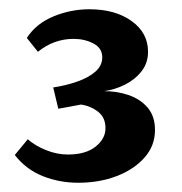

<svg xmlns="http://www.w3.org/2000/svg" viewBox="-20 -716 393 415"><path d="M149 -321Q108 -321 72 -335.5Q36 -350 12 -381L40 -415Q56 -401 79.5 -391.5Q103 -382 127 -382Q165 -382 186.5 -399Q208 -416 208 -439Q208 -462 192 -474.5Q176 -487 155 -490Q140 -487 128.5 -485Q117 -483 106 -481L95 -527Q122 -531 146.5 -539.5Q171 -548 186 -561Q201 -574 201 -592Q201 -612 182 -622Q163 -632 139 -632Q118 -632 98.5 -625Q79 -618 62 -604L38 -634Q58 -665 95.5 -680.5Q133 -696 173 -696Q229 -696 264.5 -670.5Q300 -645 300 -604Q300 -580 286 -562Q272 -544 250 -533Q228 -522 205 -519Q233 -519 258 -510.5Q283 -502 299 -483.5Q315 -465 315 -435Q315 -401 292.5 -375.5Q270 -350 232.5 -335.5Q195 -321 149 -321Z"/></svg>

Font: Yrsa
Style: Regular
Weight: 400
Designer: Anna Giedrys (Yrsa+Rasa design), David Brezina (Yrsa art-direction, Rasa art-direction, design)
Foundry: Rosetta Type Foundry
Version: Version 2.004